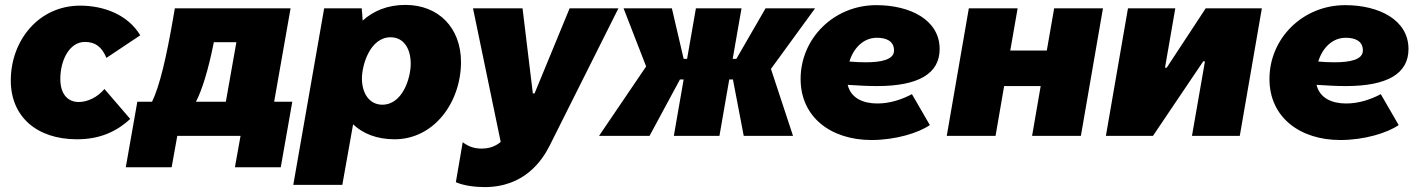

<svg xmlns="http://www.w3.org/2000/svg" viewBox="-20 -554 5787 783"><path d="M294 14C382 14 452 -14 511 -69L406 -191C378 -158 338 -138 301 -138C260 -138 226 -166 226 -232C226 -310 264 -383 326 -383C369 -383 395 -363 414 -318L552 -410C501 -495 402 -531 307 -531C137 -531 24 -388 24 -226C24 -78 130 14 294 14Z M493 128H680L703 0H961L938 128H1125L1172 -139H1098L1165 -520H693L687 -485C659 -322 631 -202 600 -139H540ZM779 -139C804 -186 829 -269 849 -367L852 -382H944L901 -139Z M1176 200H1376L1420 -47C1460 -9 1517 14 1589 14C1751 14 1860 -138 1860 -301C1860 -440 1769 -534 1633 -534C1560 -534 1502 -509 1459 -470C1458 -490 1456 -510 1455 -520H1302ZM1539 -127C1489 -127 1456 -170 1456 -234C1456 -289 1489 -402 1573 -402C1624 -402 1655 -359 1655 -294C1655 -236 1622 -127 1539 -127Z M1956 209C2120 209 2192 99 2222 39L2502 -520H2303L2160 -173H2153L2111 -520H1909L2022 25C1994 48 1965 52 1944 52C1910 52 1887 41 1867 26L1839 189C1870 203 1918 209 1956 209Z M2423 0H2629L2753 -230H2768L2728 0H2914L2954 -230H2969L3013 0H3214L3124 -273L3304 -520H3102L2983 -314H2968L3004 -520H2818L2782 -314H2768L2720 -520H2523L2615 -283Z M3534 17C3632 17 3726 -12 3772 -44L3699 -170C3659 -149 3611 -132 3558 -132C3499 -132 3450 -154 3437 -208C3481 -205 3521 -203 3557 -203C3726 -203 3812 -254 3812 -354C3812 -474 3690 -533 3554 -533C3380 -533 3245 -397 3245 -232C3245 -75 3370 17 3534 17ZM3444 -303C3461 -359 3502 -400 3556 -400C3594 -400 3626 -387 3626 -348C3626 -310 3572 -300 3511 -300C3489 -300 3466 -301 3444 -303Z M4279 -520 4249 -348H4100L4130 -520H3931L3841 0H4040L4075 -203H4224L4189 0H4388L4478 -520Z M4490 0H4682L4887 -304H4894L4841 0H5036L5126 -520H4897L4738 -278H4731L4773 -520H4580Z M5446 17C5544 17 5638 -12 5684 -44L5611 -170C5571 -149 5523 -132 5470 -132C5411 -132 5362 -154 5349 -208C5393 -205 5433 -203 5469 -203C5638 -203 5724 -254 5724 -354C5724 -474 5602 -533 5466 -533C5292 -533 5157 -397 5157 -232C5157 -75 5282 17 5446 17ZM5356 -303C5373 -359 5414 -400 5468 -400C5506 -400 5538 -387 5538 -348C5538 -310 5484 -300 5423 -300C5401 -300 5378 -301 5356 -303Z"/></svg>

Font: Fixel Display Black
Style: Italic
Weight: 900
Italic angle: -10°
Designer: AlfaBravo + MacPaw
Foundry: Kyrylo Tkachov, Marchela Mozhyna, Serhii Makarenko, Maria Weinstein, Zakhar Kryvoshyya
Version: Version 1.210;Glyphs 3.2 (3217)